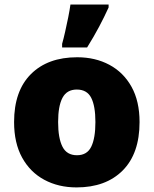

<svg xmlns="http://www.w3.org/2000/svg" viewBox="-20 -815 677 845"><path d="M594.2 -277.8Q594.2 -139.2 520 -64.7Q445.8 9.8 316.9 9.8Q237.3 9.8 175 -23.7Q112.8 -57.1 77.4 -121.3Q42 -185.5 42 -277.8Q42 -415 116.2 -489Q190.4 -563 319.8 -563Q399.4 -563 461.4 -529.8Q523.4 -496.6 558.8 -433.1Q594.2 -369.6 594.2 -277.8ZM235.8 -277.8Q235.8 -207 254.9 -169.4Q273.9 -131.8 318.8 -131.8Q363.3 -131.8 381.6 -169.4Q399.9 -207 399.9 -277.8Q399.9 -348.6 381.3 -384.8Q362.8 -420.9 317.9 -420.9Q274.4 -420.9 255.1 -384.8Q235.8 -348.6 235.8 -277.8ZM253.4 -606V-622.1Q259.8 -644.5 266.8 -675.8Q273.9 -707 280.3 -738.8Q286.6 -770.5 290 -794.9H458V-782.2Q438.5 -739.3 416 -697Q393.6 -654.8 363.3 -606Z"/></svg>

Font: Open Sans ExtraBold
Style: Regular
Weight: 800
Designer: Monotype Design Team
Foundry: Monotype Imaging Inc.
Version: Version 3.003; ttfautohint (v1.8.4)